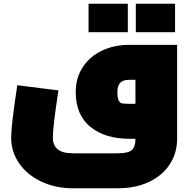

<svg xmlns="http://www.w3.org/2000/svg" viewBox="-20 -746 1032 1032"><path d="M932 -505V0Q932 75 893.5 135.5Q855 196 782.5 231Q710 266 612 266H373Q278 266 202 230Q126 194 83 132Q40 70 40 -7Q40 -73 73 -288L294 -260Q264 -64 264 -7Q264 35 290 56.5Q316 78 373 78H612Q668 78 688 61Q708 44 708 0H675Q545 0 466 -64Q387 -128 387 -252Q387 -327 424.5 -384.5Q462 -442 527.5 -473.5Q593 -505 675 -505ZM708 -188V-317H675Q642 -317 626.5 -301.5Q611 -286 611 -252Q611 -220 617.5 -206.5Q624 -193 635.5 -190.5Q647 -188 675 -188ZM456 -726H667V-573H456ZM710 -726H921V-573H710Z"/></svg>

Font: Cairo Black
Style: Regular
Weight: 900
Designer: Mohamed Gaber, Accademia di Belle Arti di Urbino and others
Foundry: Kief Type Foundry, Accademia di Belle Arti di Urbino and others
Version: Version 3.011